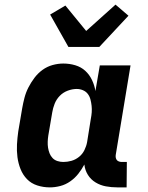

<svg xmlns="http://www.w3.org/2000/svg" viewBox="-20 -803 640 831"><path d="M196 8Q167 8 141 -0.5Q115 -9 97 -27.5Q79 -46 69 -71Q59 -96 55.5 -123Q52 -150 53.5 -178Q55 -206 59 -234L76 -334Q80 -357 86 -380Q92 -403 103 -424.5Q114 -446 129 -466Q144 -486 164 -500.5Q184 -515 207.5 -521.5Q231 -528 254 -528Q281 -528 306 -520.5Q331 -513 349 -496.5Q367 -480 378 -457Q389 -434 393 -409L412 -520H545L481 -133Q480 -127 481 -121Q482 -115 485.5 -110.5Q489 -106 495 -104Q501 -102 507 -102H529L528 8H488Q462 8 438 3.5Q414 -1 393.5 -13.5Q373 -26 360.5 -46Q348 -66 345 -91Q334 -70 319 -51Q304 -32 284 -18Q264 -4 241 2Q218 8 196 8ZM254 -102Q272 -102 289.5 -107Q307 -112 322 -124Q337 -136 345.5 -153.5Q354 -171 357 -188L373 -288Q376 -303 377 -317Q378 -331 376.5 -345Q375 -359 371.5 -372.5Q368 -386 360 -396.5Q352 -407 339 -412.5Q326 -418 312 -418Q293 -418 273 -410.5Q253 -403 238.5 -388Q224 -373 216.5 -354Q209 -335 206 -316L189 -216Q187 -203 186.5 -189.5Q186 -176 188 -163.5Q190 -151 194.5 -139.5Q199 -128 207.5 -119Q216 -110 228.5 -106Q241 -102 254 -102ZM276 -600 197 -740 263 -779 353 -669 480 -783 536 -735 410 -600Z"/></svg>

Font: Iosevka HT Extrabold Extended
Style: Italic
Weight: 800
Width: 7
Italic angle: -9°
Monospace: yes
Designer: Belleve Invis
Foundry: Belleve Invis
Version: Version 32.3.0; ttfautohint (v1.8.4)